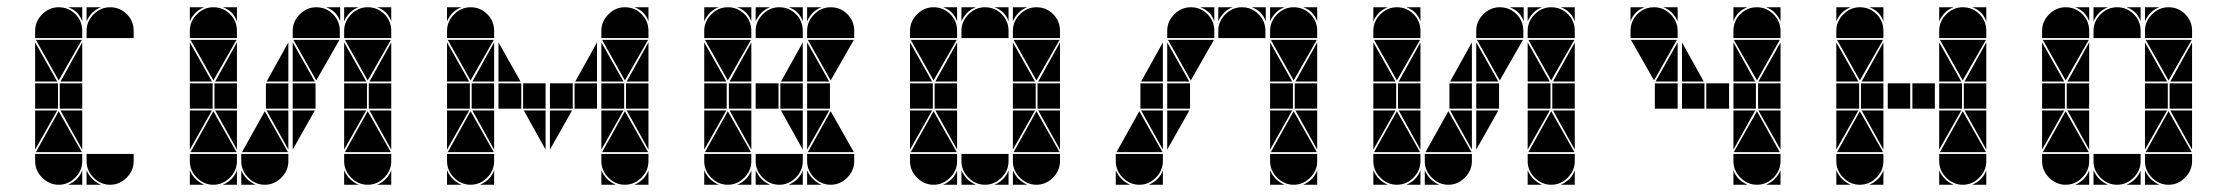

<svg xmlns="http://www.w3.org/2000/svg" viewBox="-20 -512 6148 530"><path d="M284 -492Q311 -492 330 -473Q349 -454 349 -427V-407H219V-427Q219 -453 238.5 -472.5Q258 -492 284 -492ZM142 -492Q169 -492 188 -473Q207 -454 207 -427V-407H77V-427Q77 -453 96.5 -472.5Q116 -492 142 -492ZM142 -2Q116 -2 96.5 -21.5Q77 -41 77 -67V-87H207V-67Q207 -41 187.5 -21.5Q168 -2 142 -2ZM284 -2Q258 -2 238.5 -21.5Q219 -41 219 -67V-87H349V-67Q349 -41 329.5 -21.5Q310 -2 284 -2ZM79 -92 142 -205 206 -92ZM348 -402H221ZM206 -402 142 -290 79 -402ZM140 -212H77V-282H140ZM207 -212H145V-282H207ZM77 -287V-395L138 -287ZM77 -207H138L77 -99ZM207 -287H147L207 -395ZM207 -207V-99L147 -207ZM219 -42Q231 -14 259 -2H219ZM168 -2Q182 -8 192 -18Q202 -28 207 -42V-2ZM219 -492H259Q245 -487 235 -477Q225 -467 219 -453ZM207 -492V-453Q197 -482 168 -492Z M853 -492Q880 -492 899 -473Q918 -454 918 -427V-407H788V-427Q788 -453 807.5 -472.5Q827 -492 853 -492ZM995 -492Q1022 -492 1041 -473Q1060 -454 1060 -427V-407H930V-427Q930 -453 949.5 -472.5Q969 -492 995 -492ZM995 -2Q969 -2 949.5 -21.5Q930 -41 930 -67V-87H1060V-67Q1060 -41 1040.5 -21.5Q1021 -2 995 -2ZM711 -2Q685 -2 665.5 -21.5Q646 -41 646 -67V-87H776V-67Q776 -41 756.5 -21.5Q737 -2 711 -2ZM932 -92 995 -205 1059 -92ZM648 -92 711 -205 775 -92ZM917 -402 853 -290 790 -402ZM1059 -402 995 -290 932 -402ZM993 -212H930V-282H993ZM851 -212H788V-282H851ZM1060 -212H998V-282H1060ZM776 -212H714V-282H776ZM788 -287V-395L849 -287ZM930 -287V-395L991 -287ZM788 -207H849L788 -99ZM776 -287H716L776 -395ZM1060 -207V-99L1000 -207ZM776 -207V-99L716 -207ZM1060 -287H1000L1060 -395ZM646 -42Q658 -14 686 -2H646ZM930 -42Q942 -14 970 -2H930ZM930 -492H970Q956 -487 946 -477Q936 -467 930 -453ZM1021 -2Q1035 -8 1045 -18Q1055 -28 1060 -42V-2ZM919 -492V-453Q909 -482 880 -492ZM930 -207H991L930 -99ZM1060 -492V-453Q1050 -482 1021 -492ZM569 -492Q596 -492 615 -473Q634 -454 634 -427V-407H504V-427Q504 -453 523.5 -472.5Q543 -492 569 -492ZM569 -2Q543 -2 523.5 -21.5Q504 -41 504 -67V-87H634V-67Q634 -41 614.5 -21.5Q595 -2 569 -2ZM506 -92 569 -205 633 -92ZM633 -402 569 -290 506 -402ZM567 -212H504V-282H567ZM634 -212H572V-282H634ZM504 -287V-395L565 -287ZM504 -207H565L504 -99ZM634 -287H574L634 -395ZM634 -207V-99L574 -207ZM504 -42Q516 -14 544 -2H504ZM504 -492H544Q530 -487 520 -477Q510 -467 504 -453ZM595 -2Q609 -8 619 -18Q629 -28 634 -42V-2ZM634 -492V-453Q624 -482 595 -492Z M1705 -492Q1732 -492 1751 -473Q1770 -454 1770 -427V-407H1640V-427Q1640 -453 1659.5 -472.5Q1679 -492 1705 -492ZM1705 -2Q1679 -2 1659.5 -21.5Q1640 -41 1640 -67V-87H1770V-67Q1770 -41 1750.5 -21.5Q1731 -2 1705 -2ZM1642 -92 1705 -205 1769 -92ZM1769 -402 1705 -290 1642 -402ZM1703 -212H1640V-282H1703ZM1419 -212H1356V-282H1419ZM1561 -212H1498V-282H1561ZM1486 -212H1424V-282H1486ZM1770 -212H1708V-282H1770ZM1628 -212H1566V-282H1628ZM1640 -207H1701L1640 -99ZM1640 -287V-395L1701 -287ZM1356 -287V-395L1417 -287ZM1498 -207H1559L1498 -99ZM1770 -287H1710L1770 -395ZM1770 -207V-99L1710 -207ZM1486 -207V-99L1426 -207ZM1628 -287H1568L1628 -395ZM1640 -42Q1652 -14 1680 -2H1640ZM1731 -2Q1745 -8 1755 -18Q1765 -28 1770 -42V-2ZM1770 -492V-453Q1760 -482 1731 -492ZM1279 -492Q1306 -492 1325 -473Q1344 -454 1344 -427V-407H1214V-427Q1214 -453 1233.5 -472.5Q1253 -492 1279 -492ZM1279 -2Q1253 -2 1233.5 -21.5Q1214 -41 1214 -67V-87H1344V-67Q1344 -41 1324.5 -21.5Q1305 -2 1279 -2ZM1216 -92 1279 -205 1343 -92ZM1343 -402 1279 -290 1216 -402ZM1277 -212H1214V-282H1277ZM1344 -212H1282V-282H1344ZM1214 -287V-395L1275 -287ZM1214 -207H1275L1214 -99ZM1344 -287H1284L1344 -395ZM1344 -207V-99L1284 -207ZM1214 -42Q1226 -14 1254 -2H1214ZM1214 -492H1254Q1240 -487 1230 -477Q1220 -467 1214 -453ZM1305 -2Q1319 -8 1329 -18Q1339 -28 1344 -42V-2Z M2131 -492Q2158 -492 2177 -473Q2196 -454 2196 -427V-407H2066V-427Q2066 -453 2085.5 -472.5Q2105 -492 2131 -492ZM1989 -492Q2016 -492 2035 -473Q2054 -454 2054 -427V-407H1924V-427Q1924 -453 1943.5 -472.5Q1963 -492 1989 -492ZM2273 -492Q2300 -492 2319 -473Q2338 -454 2338 -427V-407H2208V-427Q2208 -453 2227.5 -472.5Q2247 -492 2273 -492ZM2273 -2Q2247 -2 2227.5 -21.5Q2208 -41 2208 -67V-87H2338V-67Q2338 -41 2318.5 -21.5Q2299 -2 2273 -2ZM1989 -2Q1963 -2 1943.5 -21.5Q1924 -41 1924 -67V-87H2054V-67Q2054 -41 2034.5 -21.5Q2015 -2 1989 -2ZM2131 -2Q2105 -2 2085.5 -21.5Q2066 -41 2066 -67V-87H2196V-67Q2196 -41 2176.5 -21.5Q2157 -2 2131 -2ZM1926 -92 1989 -205 2053 -92ZM2210 -92 2273 -205 2337 -92ZM2053 -402 1989 -290 1926 -402ZM2337 -402 2273 -290 2210 -402ZM2271 -212H2208V-282H2271ZM2129 -212H2066V-282H2129ZM1986 -212H1924V-282H1986ZM2054 -212H1992V-282H2054ZM2196 -212H2134V-282H2196ZM1924 -287V-395L1985 -287ZM2208 -287V-395L2269 -287ZM2208 -207H2269L2208 -99ZM1924 -207H1985L1924 -99ZM2054 -287H1994L2054 -395ZM2196 -207V-99L2136 -207ZM2054 -207V-99L1994 -207ZM2196 -287H2136L2196 -395ZM2208 -42Q2220 -14 2248 -2H2208ZM1924 -42Q1936 -14 1964 -2H1924ZM2066 -42Q2078 -14 2106 -2H2066ZM2015 -2Q2029 -8 2039 -18Q2049 -28 2054 -42V-2ZM1924 -492H1964Q1950 -487 1940 -477Q1930 -467 1924 -453ZM2066 -492H2106Q2092 -487 2082 -477Q2072 -467 2066 -453ZM2208 -492H2248Q2234 -487 2224 -477Q2214 -467 2208 -453ZM2196 -492V-453Q2186 -482 2157 -492ZM2054 -492V-453Q2044 -482 2015 -492ZM2157 -2Q2171 -8 2181 -18Q2191 -28 2196 -42V-2Z M2699 -492Q2726 -492 2745 -473Q2764 -454 2764 -427V-407H2634V-427Q2634 -453 2653.5 -472.5Q2673 -492 2699 -492ZM2557 -492Q2584 -492 2603 -473Q2622 -454 2622 -427V-407H2492V-427Q2492 -453 2511.5 -472.5Q2531 -492 2557 -492ZM2841 -492Q2868 -492 2887 -473Q2906 -454 2906 -427V-407H2776V-427Q2776 -453 2795.5 -472.5Q2815 -492 2841 -492ZM2841 -2Q2815 -2 2795.5 -21.5Q2776 -41 2776 -67V-87H2906V-67Q2906 -41 2886.5 -21.5Q2867 -2 2841 -2ZM2557 -2Q2531 -2 2511.5 -21.5Q2492 -41 2492 -67V-87H2622V-67Q2622 -41 2602.5 -21.5Q2583 -2 2557 -2ZM2699 -2Q2673 -2 2653.5 -21.5Q2634 -41 2634 -67V-87H2764V-67Q2764 -41 2744.5 -21.5Q2725 -2 2699 -2ZM2778 -92 2841 -205 2905 -92ZM2494 -92 2557 -205 2621 -92ZM2621 -402 2557 -290 2494 -402ZM2905 -402 2841 -290 2778 -402ZM2839 -212H2776V-282H2839ZM2555 -212H2492V-282H2555ZM2906 -212H2844V-282H2906ZM2622 -212H2560V-282H2622ZM2492 -287V-395L2553 -287ZM2776 -287V-395L2837 -287ZM2776 -207H2837L2776 -99ZM2492 -207H2553L2492 -99ZM2622 -287H2562L2622 -395ZM2906 -207V-99L2846 -207ZM2622 -207V-99L2562 -207ZM2906 -287H2846L2906 -395ZM2634 -42Q2646 -14 2674 -2H2634ZM2776 -42Q2788 -14 2816 -2H2776ZM2776 -492H2816Q2802 -487 2792 -477Q2782 -467 2776 -453ZM2725 -2Q2739 -8 2749 -18Q2759 -28 2764 -42V-2ZM2583 -2Q2597 -8 2607 -18Q2617 -28 2622 -42V-2ZM2634 -492H2674Q2660 -487 2650 -477Q2640 -467 2634 -453ZM2764 -492V-453Q2754 -482 2725 -492ZM2622 -492V-453Q2612 -482 2583 -492Z M3267 -492Q3294 -492 3313 -473Q3332 -454 3332 -427V-407H3202V-427Q3202 -453 3221.5 -472.5Q3241 -492 3267 -492ZM3125 -2Q3099 -2 3079.5 -21.5Q3060 -41 3060 -67V-87H3190V-67Q3190 -41 3170.5 -21.5Q3151 -2 3125 -2ZM3062 -92 3125 -205 3189 -92ZM3331 -402 3267 -290 3204 -402ZM3265 -212H3202V-282H3265ZM3190 -212H3128V-282H3190ZM3202 -287V-395L3263 -287ZM3202 -207H3263L3202 -99ZM3190 -207V-99L3130 -207ZM3190 -287H3130L3190 -395ZM3060 -42Q3072 -14 3100 -2H3060ZM3151 -2Q3165 -8 3175 -18Q3185 -28 3190 -42V-2ZM3332 -492V-453Q3322 -482 3293 -492ZM3551 -492Q3578 -492 3597 -473Q3616 -454 3616 -427V-407H3486V-427Q3486 -453 3505.5 -472.5Q3525 -492 3551 -492ZM3551 -2Q3525 -2 3505.5 -21.5Q3486 -41 3486 -67V-87H3616V-67Q3616 -41 3596.5 -21.5Q3577 -2 3551 -2ZM3488 -92 3551 -205 3615 -92ZM3615 -402 3551 -290 3488 -402ZM3549 -212H3486V-282H3549ZM3616 -212H3554V-282H3616ZM3486 -287V-395L3547 -287ZM3486 -207H3547L3486 -99ZM3616 -207V-99L3556 -207ZM3616 -287H3556L3616 -395ZM3486 -42Q3498 -14 3526 -2H3486ZM3577 -2Q3591 -8 3601 -18Q3611 -28 3616 -42V-2ZM3486 -492H3526Q3512 -487 3502 -477Q3492 -467 3486 -453ZM3616 -492V-453Q3606 -482 3577 -492ZM3408 -492Q3435 -492 3454 -473Q3473 -454 3473 -427V-407H3343V-427Q3343 -453 3362.5 -472.5Q3382 -492 3408 -492ZM3343 -492H3383Q3369 -487 3359 -477Q3349 -467 3343 -453ZM3474 -492V-453Q3464 -482 3435 -492Z M4120 -492Q4147 -492 4166 -473Q4185 -454 4185 -427V-407H4055V-427Q4055 -453 4074.5 -472.5Q4094 -492 4120 -492ZM4262 -492Q4289 -492 4308 -473Q4327 -454 4327 -427V-407H4197V-427Q4197 -453 4216.5 -472.5Q4236 -492 4262 -492ZM4262 -2Q4236 -2 4216.5 -21.5Q4197 -41 4197 -67V-87H4327V-67Q4327 -41 4307.5 -21.5Q4288 -2 4262 -2ZM3978 -2Q3952 -2 3932.5 -21.5Q3913 -41 3913 -67V-87H4043V-67Q4043 -41 4023.5 -21.5Q4004 -2 3978 -2ZM4199 -92 4262 -205 4326 -92ZM3915 -92 3978 -205 4042 -92ZM4184 -402 4120 -290 4057 -402ZM4326 -402 4262 -290 4199 -402ZM4260 -212H4197V-282H4260ZM4118 -212H4055V-282H4118ZM4327 -212H4265V-282H4327ZM4043 -212H3981V-282H4043ZM4055 -287V-395L4116 -287ZM4197 -287V-395L4258 -287ZM4055 -207H4116L4055 -99ZM4043 -287H3983L4043 -395ZM4327 -207V-99L4267 -207ZM4043 -207V-99L3983 -207ZM4327 -287H4267L4327 -395ZM3913 -42Q3925 -14 3953 -2H3913ZM4197 -42Q4209 -14 4237 -2H4197ZM4197 -492H4237Q4223 -487 4213 -477Q4203 -467 4197 -453ZM4288 -2Q4302 -8 4312 -18Q4322 -28 4327 -42V-2ZM4186 -492V-453Q4176 -482 4147 -492ZM4197 -207H4258L4197 -99ZM4327 -492V-453Q4317 -482 4288 -492ZM3836 -492Q3863 -492 3882 -473Q3901 -454 3901 -427V-407H3771V-427Q3771 -453 3790.5 -472.5Q3810 -492 3836 -492ZM3836 -2Q3810 -2 3790.5 -21.5Q3771 -41 3771 -67V-87H3901V-67Q3901 -41 3881.5 -21.5Q3862 -2 3836 -2ZM3773 -92 3836 -205 3900 -92ZM3900 -402 3836 -290 3773 -402ZM3834 -212H3771V-282H3834ZM3901 -212H3839V-282H3901ZM3771 -287V-395L3832 -287ZM3771 -207H3832L3771 -99ZM3901 -287H3841L3901 -395ZM3901 -207V-99L3841 -207ZM3771 -42Q3783 -14 3811 -2H3771ZM3771 -492H3811Q3797 -487 3787 -477Q3777 -467 3771 -453ZM3862 -2Q3876 -8 3886 -18Q3896 -28 3901 -42V-2ZM3901 -492V-453Q3891 -482 3862 -492Z M4520 -492Q4491 -482 4481 -453V-492ZM4611 -453Q4605 -467 4595 -477Q4585 -487 4571 -492H4611ZM4895 -453Q4889 -467 4879 -477Q4869 -487 4855 -492H4895ZM4765 -2V-42Q4770 -28 4780 -18Q4790 -8 4804 -2ZM4895 -2H4855Q4883 -14 4895 -42ZM4623 -395 4683 -287H4623ZM4825 -207 4765 -99V-207ZM4765 -395 4825 -287H4765ZM4895 -99 4834 -207H4895ZM4550 -287 4611 -395V-287ZM4834 -287 4895 -395V-287ZM4623 -282H4685V-212H4623ZM4765 -282H4827V-212H4765ZM4833 -282H4895V-212H4833ZM4690 -282H4753V-212H4690ZM4548 -282H4611V-212H4548ZM4609 -402 4546 -290 4482 -402ZM4893 -402 4830 -290 4766 -402ZM4766 -92 4830 -205 4893 -92ZM4830 -2Q4804 -2 4784.5 -21.5Q4765 -41 4765 -67V-87H4895V-67Q4895 -41 4875.5 -21.5Q4856 -2 4830 -2ZM4546 -492Q4572 -492 4591.5 -472.5Q4611 -453 4611 -427V-407H4481V-427Q4481 -454 4500 -473Q4519 -492 4546 -492ZM4830 -492Q4856 -492 4875.5 -472.5Q4895 -453 4895 -427V-407H4765V-427Q4765 -454 4784 -473Q4803 -492 4830 -492ZM4804 -492Q4775 -482 4765 -453V-492Z M5114 -492Q5141 -492 5160 -473Q5179 -454 5179 -427V-407H5049V-427Q5049 -453 5068.5 -472.5Q5088 -492 5114 -492ZM5398 -492Q5425 -492 5444 -473Q5463 -454 5463 -427V-407H5333V-427Q5333 -453 5352.5 -472.5Q5372 -492 5398 -492ZM5398 -2Q5372 -2 5352.5 -21.5Q5333 -41 5333 -67V-87H5463V-67Q5463 -41 5443.5 -21.5Q5424 -2 5398 -2ZM5114 -2Q5088 -2 5068.5 -21.5Q5049 -41 5049 -67V-87H5179V-67Q5179 -41 5159.5 -21.5Q5140 -2 5114 -2ZM5335 -92 5398 -205 5462 -92ZM5051 -92 5114 -205 5178 -92ZM5178 -402 5114 -290 5051 -402ZM5462 -402 5398 -290 5335 -402ZM5396 -212H5333V-282H5396ZM5112 -212H5049V-282H5112ZM5463 -212H5401V-282H5463ZM5179 -212H5117V-282H5179ZM5049 -287V-395L5110 -287ZM5333 -287V-395L5394 -287ZM5333 -207H5394L5333 -99ZM5049 -207H5110L5049 -99ZM5179 -287H5119L5179 -395ZM5463 -207V-99L5403 -207ZM5179 -207V-99L5119 -207ZM5463 -287H5403L5463 -395ZM5333 -42Q5345 -14 5373 -2H5333ZM5333 -492H5373Q5359 -487 5349 -477Q5339 -467 5333 -453ZM5140 -2Q5154 -8 5164 -18Q5174 -28 5179 -42V-2ZM5179 -492V-453Q5169 -482 5140 -492ZM5049 -42Q5061 -14 5089 -2H5049ZM5049 -492H5089Q5075 -487 5065 -477Q5055 -467 5049 -453ZM5424 -2Q5438 -8 5448 -18Q5458 -28 5463 -42V-2ZM5463 -492V-453Q5453 -482 5424 -492ZM5321 -212H5259V-282H5321ZM5253 -212H5191V-282H5253Z M5824 -492Q5851 -492 5870 -473Q5889 -454 5889 -427V-407H5759V-427Q5759 -453 5778.5 -472.5Q5798 -492 5824 -492ZM5682 -492Q5709 -492 5728 -473Q5747 -454 5747 -427V-407H5617V-427Q5617 -453 5636.5 -472.5Q5656 -492 5682 -492ZM5966 -492Q5993 -492 6012 -473Q6031 -454 6031 -427V-407H5901V-427Q5901 -453 5920.5 -472.5Q5940 -492 5966 -492ZM5966 -2Q5940 -2 5920.5 -21.5Q5901 -41 5901 -67V-87H6031V-67Q6031 -41 6011.5 -21.5Q5992 -2 5966 -2ZM5682 -2Q5656 -2 5636.5 -21.5Q5617 -41 5617 -67V-87H5747V-67Q5747 -41 5727.5 -21.5Q5708 -2 5682 -2ZM5824 -2Q5798 -2 5778.5 -21.5Q5759 -41 5759 -67V-87H5889V-67Q5889 -41 5869.5 -21.5Q5850 -2 5824 -2ZM5903 -92 5966 -205 6030 -92ZM5619 -92 5682 -205 5746 -92ZM5746 -402 5682 -290 5619 -402ZM6030 -402 5966 -290 5903 -402ZM5964 -212H5901V-282H5964ZM5680 -212H5617V-282H5680ZM6031 -212H5969V-282H6031ZM5747 -212H5685V-282H5747ZM5617 -287V-395L5678 -287ZM5901 -287V-395L5962 -287ZM5901 -207H5962L5901 -99ZM5617 -207H5678L5617 -99ZM5747 -287H5687L5747 -395ZM6031 -207V-99L5971 -207ZM5747 -207V-99L5687 -207ZM6031 -287H5971L6031 -395ZM5759 -42Q5771 -14 5799 -2H5759ZM5901 -42Q5913 -14 5941 -2H5901ZM5901 -492H5941Q5927 -487 5917 -477Q5907 -467 5901 -453ZM5850 -2Q5864 -8 5874 -18Q5884 -28 5889 -42V-2ZM5708 -2Q5722 -8 5732 -18Q5742 -28 5747 -42V-2ZM5759 -492H5799Q5785 -487 5775 -477Q5765 -467 5759 -453ZM5889 -492V-453Q5879 -482 5850 -492ZM5747 -492V-453Q5737 -482 5708 -492Z"/></svg>

Font: CAT DyFa
Style: Regular
Weight: 400
Designer: Peter Wiegel
Foundry: Peter Wiegel
Version: Version 1.001; ttfautohint (v1.3)